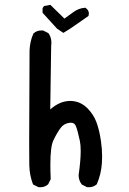

<svg xmlns="http://www.w3.org/2000/svg" viewBox="-20 -788 540 806"><path d="M103 -94.2Q102.5 -107.9 102.5 -192.1Q102.5 -276.4 104 -557.6Q104 -562.5 104 -567.1Q104 -571.8 104.2 -578.9Q104.5 -585.9 105.7 -595.2Q106.9 -604.5 108.9 -613.3Q112.8 -630.9 120.6 -647.9L121.6 -648.4Q134.8 -660.2 154.3 -660.2Q157.2 -660.2 161.6 -659.7L183.1 -648.9L184.1 -647.5Q195.8 -630.9 195.8 -608.4Q195.8 -602.1 194.8 -595.2L190.9 -328.6Q210 -345.7 231.2 -355Q252.4 -364.3 274.4 -364.3Q317.4 -364.3 348.6 -332Q373 -306.6 385 -274.7Q397 -242.7 403.8 -195.8Q408.7 -162.6 408.7 -130.4Q408.7 -116.7 407.7 -103Q404.8 -57.1 386.2 -14.2L385.3 -13.7Q372.1 -2 352.5 -2Q349.6 -2 345.2 -2.4L323.7 -13.2L322.8 -14.2Q310.1 -31.2 310.1 -52.7V-53.2Q318.8 -114.3 318.8 -153.8Q318.8 -178.7 315.4 -195.8Q306.2 -239.7 298.3 -259.3Q292.5 -272.9 277.3 -272.9Q274.4 -272.9 271.5 -272.5Q249 -269.5 235.8 -252.4Q221.2 -234.4 204.1 -198.7Q191.4 -172.9 191.4 -95.7Q191.4 -69.3 192.9 -36.1L182.1 -14.2Q173.3 -6.8 165 -4.4Q156.7 -2 151.1 -2Q145.5 -2 141.1 -2.4L118.7 -13.7Q104 -51.8 103 -94.2ZM158.7 -734.4V-753.4L164.6 -762.7L191.4 -767.6L250.5 -710Q269 -722.7 287.6 -736.8Q309.6 -753.4 336.4 -755.4H338.4Q342.8 -752.4 344.7 -750.5Q353 -742.2 353 -731.4Q353 -727.5 351.6 -721.2Q324.2 -702.6 299.8 -685.1Q275.4 -667.5 246.1 -649.9L219.2 -668Z"/></svg>

Font: Bakudai
Style: Medium
Weight: 500
Version: Version 1.48